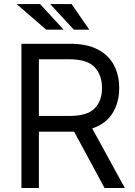

<svg xmlns="http://www.w3.org/2000/svg" viewBox="-20 -948 679 968"><path d="M88.1 0V-727.3H333.8Q419 -727.3 473.7 -698.3Q528.4 -669.4 554.7 -619Q581 -568.5 581 -504.3Q581 -431.8 547.8 -378Q514.6 -324.2 445 -300.4L609.4 0H507.1L353.7 -284.4Q344.8 -284.1 335.2 -284.1H176.1V0ZM176.1 -363.6H332.4Q419.7 -363.6 457 -401.3Q494.3 -438.9 494.3 -504.3Q494.3 -570 456.9 -609.6Q419.4 -649.1 331 -649.1H176.1ZM301.1 -798.3H213.1L63.9 -927.6H181.8ZM430.4 -798.3H352.3L233 -927.6H340.9Z"/></svg>

Font: Inter UI
Style: Regular
Weight: 400
Designer: Rasmus Andersson
Foundry: rsms
Version: 3.2;8d6f07862